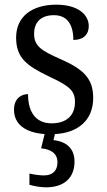

<svg xmlns="http://www.w3.org/2000/svg" viewBox="-20 -565 458 822"><path d="M177 237C254 237 299 197 299 127C299 73 267 41 209 35L215 9C315 4 379 -51 379 -146C379 -230 336 -269 239 -312C157 -348 126 -368 126 -420C126 -467 152 -500 211 -500C266 -500 294 -462 294 -394C337 -394 360 -417 360 -453C360 -503 313 -545 221 -545C118 -545 49 -495 49 -404C49 -318 93 -284 191 -237C277 -197 301 -177 301 -128C301 -72 266 -37 201 -37C128 -37 100 -92 100 -162C74 -162 40 -146 40 -95C40 -32 90 3 171 9L156 70C197 74 226 91 226 130C226 167 204 186 168 186C151 186 128 183 106 178V226C128 233 158 237 177 237Z"/></svg>

Font: Noto Serif Georgian SemiCondensed
Style: Regular
Weight: 400
Width: 4
Designer: Monotype Design Team, Akaki Razmadze
Foundry: Google LLC
Version: Version 2.003